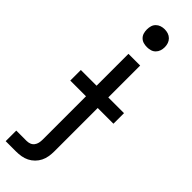

<svg xmlns="http://www.w3.org/2000/svg" viewBox="-332 -734 950 950"><g transform="rotate(45 143.0 -259.0)"><path d="M-15 215V141H57Q69 141 79.5 137Q90 133 97 124Q104 115 106.5 103.5Q109 92 109 81V-520H191V81Q191 99 188 117Q185 135 177 151Q169 167 156 180Q143 193 127 201Q111 209 93 212Q75 215 57 215ZM150 -608Q137 -608 125 -611.5Q113 -615 104 -624Q95 -633 91.5 -645Q88 -657 88 -670Q88 -683 91.5 -695Q95 -707 104 -716Q113 -725 125 -729Q137 -733 150 -733Q163 -733 175 -729Q187 -725 196 -716Q205 -707 209 -695Q213 -683 213 -670Q213 -657 209 -645Q205 -633 196 -624Q187 -615 175 -611.5Q163 -608 150 -608ZM-1 -223V-297H301V-223Z"/></g></svg>

Font: Iosevka Aile
Style: Regular
Weight: 400
Designer: Belleve Invis
Foundry: Belleve Invis
Version: Version 28.0.1; ttfautohint (v1.8.4)